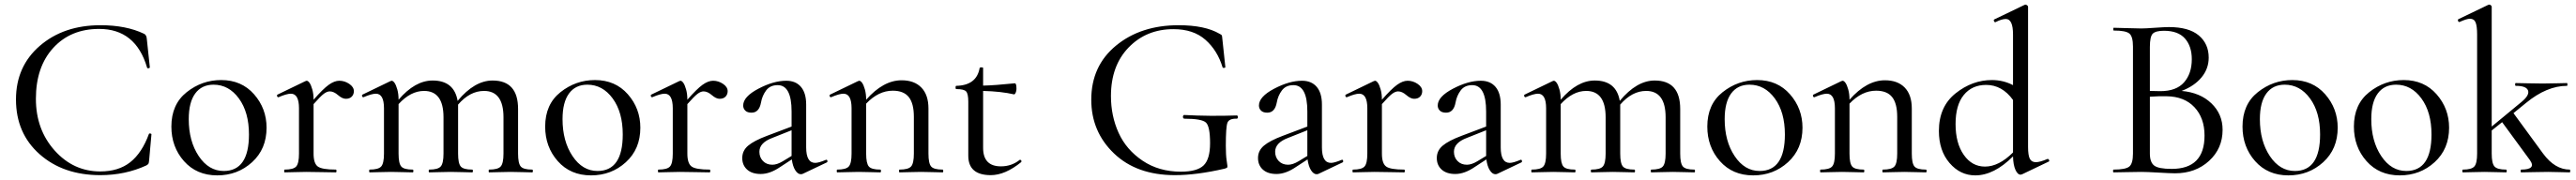

<svg xmlns="http://www.w3.org/2000/svg" viewBox="-20 -745 11121 778"><path d="M414 -636Q525 -636 602 -599Q613 -594 614 -576L627 -454Q627 -451 621.5 -450Q616 -449 615 -453Q566 -620 408 -620Q285 -620 210 -538Q135 -456 135 -318Q135 -185 216 -94.5Q297 -4 413 -4Q492 -4 542.5 -44Q593 -84 623 -166Q624 -169 629 -168Q634 -167 634 -165L624 -53Q623 -41 621 -37.5Q619 -34 612 -30Q521 12 413 12Q253 12 151 -78.5Q49 -169 49 -315Q49 -458 152 -547Q255 -636 414 -636Z M918 13Q829 13 774.5 -48.5Q720 -110 720 -198Q720 -294 786 -346.5Q852 -399 935 -399Q1023 -399 1077 -337.5Q1131 -276 1131 -193Q1131 -101 1068.5 -44Q1006 13 918 13ZM946 -6Q1055 -6 1055 -164Q1055 -260 1011.5 -319.5Q968 -379 902 -379Q851 -379 823 -341Q795 -303 795 -230Q795 -135 838 -70.5Q881 -6 946 -6Z M1445 -396Q1468 -396 1488 -382.5Q1508 -369 1508 -351Q1508 -337 1499 -327.5Q1490 -318 1473 -318Q1458 -318 1439.5 -334Q1421 -350 1404 -350Q1392 -350 1378 -339.5Q1364 -329 1334 -295V-81Q1334 -39 1352 -25.5Q1370 -12 1430 -12Q1433 -12 1433 -6Q1433 0 1430 0Q1415 0 1371.5 -1Q1328 -2 1302 -2Q1283 -2 1251.5 -1Q1220 0 1209 0Q1207 0 1207 -6Q1207 -12 1209 -12Q1247 -12 1259 -25.5Q1271 -39 1271 -81V-277Q1271 -340 1236 -340Q1218 -340 1183 -325Q1180 -324 1178 -326.5Q1176 -329 1176 -332Q1176 -335 1178 -336L1298 -394Q1304 -396 1304 -396Q1310 -396 1316.5 -387Q1323 -378 1328.5 -358.5Q1334 -339 1334 -314Q1375 -361 1399.5 -378.5Q1424 -396 1445 -396Z M2278 -12Q2281 -12 2281 -6Q2281 0 2278 0Q2267 0 2236 -1Q2205 -2 2185 -2Q2166 -2 2134.5 -1Q2103 0 2092 0Q2090 0 2090 -6Q2090 -12 2092 -12Q2130 -12 2142 -25.5Q2154 -39 2154 -81V-238Q2154 -352 2070 -352Q2009 -352 1958 -293V-278V-81Q1958 -39 1969.5 -25.5Q1981 -12 2019 -12Q2022 -12 2022 -6Q2022 0 2019 0Q2009 0 1977 -1Q1945 -2 1926 -2Q1907 -2 1876 -1Q1845 0 1834 0Q1831 0 1831 -6Q1831 -12 1834 -12Q1871 -12 1883 -25.5Q1895 -39 1895 -81V-238Q1895 -352 1811 -352Q1753 -352 1701 -295V-81Q1701 -39 1712.5 -25.5Q1724 -12 1762 -12Q1765 -12 1765 -6Q1765 0 1762 0Q1751 0 1719.5 -1Q1688 -2 1669 -2Q1650 -2 1618.5 -1Q1587 0 1576 0Q1574 0 1574 -6Q1574 -12 1576 -12Q1614 -12 1626 -25.5Q1638 -39 1638 -81V-277Q1638 -340 1603 -340Q1585 -340 1550 -325Q1547 -324 1545 -326.5Q1543 -329 1543 -332Q1543 -335 1545 -336L1665 -394Q1671 -396 1671 -396Q1677 -396 1683.5 -387Q1690 -378 1695.5 -358.5Q1701 -339 1701 -314Q1772 -397 1848 -397Q1941 -397 1956 -309Q2029 -397 2107 -397Q2217 -397 2217 -274V-81Q2217 -39 2228.5 -25.5Q2240 -12 2278 -12Z M2532 13Q2443 13 2388.5 -48.5Q2334 -110 2334 -198Q2334 -294 2400 -346.5Q2466 -399 2549 -399Q2637 -399 2691 -337.5Q2745 -276 2745 -193Q2745 -101 2682.5 -44Q2620 13 2532 13ZM2560 -6Q2669 -6 2669 -164Q2669 -260 2625.5 -319.5Q2582 -379 2516 -379Q2465 -379 2437 -341Q2409 -303 2409 -230Q2409 -135 2452 -70.5Q2495 -6 2560 -6Z M3059 -396Q3082 -396 3102 -382.5Q3122 -369 3122 -351Q3122 -337 3113 -327.5Q3104 -318 3087 -318Q3072 -318 3053.5 -334Q3035 -350 3018 -350Q3006 -350 2992 -339.5Q2978 -329 2948 -295V-81Q2948 -39 2966 -25.5Q2984 -12 3044 -12Q3047 -12 3047 -6Q3047 0 3044 0Q3029 0 2985.5 -1Q2942 -2 2916 -2Q2897 -2 2865.5 -1Q2834 0 2823 0Q2821 0 2821 -6Q2821 -12 2823 -12Q2861 -12 2873 -25.5Q2885 -39 2885 -81V-277Q2885 -340 2850 -340Q2832 -340 2797 -325Q2794 -324 2792 -326.5Q2790 -329 2790 -332Q2790 -335 2792 -336L2912 -394Q2918 -396 2918 -396Q2924 -396 2930.5 -387Q2937 -378 2942.5 -358.5Q2948 -339 2948 -314Q2989 -361 3013.5 -378.5Q3038 -396 3059 -396Z M3546 -54Q3551 -56 3552.5 -50.5Q3554 -45 3550 -43L3447 6Q3443 8 3438 8Q3425 8 3414 -9Q3403 -26 3399 -56L3350 -24Q3305 7 3265 7Q3227 7 3206 -12Q3185 -31 3185 -62Q3185 -94 3210.5 -115.5Q3236 -137 3292 -158L3398 -198V-263Q3398 -377 3338 -377Q3305 -377 3288 -354Q3271 -331 3266 -302Q3258 -258 3225 -258Q3207 -258 3198 -267Q3189 -276 3189 -289Q3189 -327 3254.5 -361.5Q3320 -396 3375 -396Q3416 -396 3438.5 -369.5Q3461 -343 3461 -293V-108Q3461 -41 3500 -41Q3515 -41 3546 -54ZM3360 -48 3398 -71V-78V-182L3315 -149Q3259 -128 3259 -89Q3259 -65 3274.5 -49Q3290 -33 3315 -33Q3335 -33 3360 -48Z M4050 -12Q4053 -12 4053 -6Q4053 0 4050 0Q4039 0 4007.5 -1Q3976 -2 3957 -2Q3938 -2 3906.5 -1Q3875 0 3864 0Q3862 0 3862 -6Q3862 -12 3864 -12Q3902 -12 3914 -25.5Q3926 -39 3926 -81V-240Q3926 -298 3904 -325.5Q3882 -353 3835 -353Q3773 -353 3720 -297V-81Q3720 -39 3731.5 -25.5Q3743 -12 3781 -12Q3784 -12 3784 -6Q3784 0 3781 0Q3770 0 3738.5 -1Q3707 -2 3688 -2Q3669 -2 3637.5 -1Q3606 0 3595 0Q3593 0 3593 -6Q3593 -12 3595 -12Q3633 -12 3645 -25.5Q3657 -39 3657 -81V-277Q3657 -340 3622 -340Q3604 -340 3569 -325Q3566 -324 3564 -326.5Q3562 -329 3562 -332Q3562 -335 3564 -336L3684 -394Q3690 -396 3690 -396Q3696 -396 3702.5 -387Q3709 -378 3714.5 -358.5Q3720 -339 3720 -314Q3794 -398 3873 -398Q3928 -398 3958.5 -366.5Q3989 -335 3989 -276V-81Q3989 -39 4000.5 -25.5Q4012 -12 4050 -12Z M4383 -54Q4385 -55 4387.5 -53.5Q4390 -52 4390.5 -49Q4391 -46 4389 -44Q4320 12 4258 12Q4161 12 4161 -72V-305Q4161 -340 4151.5 -350Q4142 -360 4109 -360Q4106 -360 4106 -367Q4106 -374 4109 -374Q4197 -376 4210 -451Q4211 -454 4218 -454Q4225 -454 4225 -451V-375Q4275 -376 4362 -385Q4369 -385 4369 -362Q4369 -356 4367.5 -350Q4366 -344 4363.5 -340.5Q4361 -337 4359 -337Q4303 -350 4225 -352V-106Q4225 -26 4302 -26Q4348 -26 4383 -54Z M5053 12Q4888 12 4790 -82Q4692 -176 4692 -314Q4692 -460 4799 -548Q4906 -636 5069 -636Q5183 -636 5246 -599Q5254 -595 5255.5 -592.5Q5257 -590 5258 -577L5271 -455Q5271 -452 5265.5 -451.5Q5260 -451 5259 -454Q5237 -527 5185 -573Q5133 -619 5047 -619Q4930 -619 4853.5 -540Q4777 -461 4777 -330Q4777 -244 4810 -171Q4843 -98 4913.5 -50.5Q4984 -3 5079 -3Q5149 -3 5177 -30Q5205 -57 5205 -126Q5205 -198 5187.5 -215Q5170 -232 5094 -232Q5090 -232 5088.5 -236Q5087 -240 5088.5 -244Q5090 -248 5093 -248Q5205 -242 5320 -246Q5325 -246 5325 -239Q5325 -232 5320 -232Q5287 -233 5280 -214.5Q5273 -196 5273 -115Q5273 -75 5276.5 -52Q5280 -29 5280 -27Q5280 -21 5277.5 -19.5Q5275 -18 5268 -16Q5147 12 5053 12Z M5773 -54Q5778 -56 5779.5 -50.5Q5781 -45 5777 -43L5674 6Q5670 8 5665 8Q5652 8 5641 -9Q5630 -26 5626 -56L5577 -24Q5532 7 5492 7Q5454 7 5433 -12Q5412 -31 5412 -62Q5412 -94 5437.5 -115.5Q5463 -137 5519 -158L5625 -198V-263Q5625 -377 5565 -377Q5532 -377 5515 -354Q5498 -331 5493 -302Q5485 -258 5452 -258Q5434 -258 5425 -267Q5416 -276 5416 -289Q5416 -327 5481.5 -361.5Q5547 -396 5602 -396Q5643 -396 5665.5 -369.5Q5688 -343 5688 -293V-108Q5688 -41 5727 -41Q5742 -41 5773 -54ZM5587 -48 5625 -71V-78V-182L5542 -149Q5486 -128 5486 -89Q5486 -65 5501.5 -49Q5517 -33 5542 -33Q5562 -33 5587 -48Z M6058 -396Q6081 -396 6101 -382.5Q6121 -369 6121 -351Q6121 -337 6112 -327.5Q6103 -318 6086 -318Q6071 -318 6052.5 -334Q6034 -350 6017 -350Q6005 -350 5991 -339.5Q5977 -329 5947 -295V-81Q5947 -39 5965 -25.5Q5983 -12 6043 -12Q6046 -12 6046 -6Q6046 0 6043 0Q6028 0 5984.5 -1Q5941 -2 5915 -2Q5896 -2 5864.5 -1Q5833 0 5822 0Q5820 0 5820 -6Q5820 -12 5822 -12Q5860 -12 5872 -25.5Q5884 -39 5884 -81V-277Q5884 -340 5849 -340Q5831 -340 5796 -325Q5793 -324 5791 -326.5Q5789 -329 5789 -332Q5789 -335 5791 -336L5911 -394Q5917 -396 5917 -396Q5923 -396 5929.5 -387Q5936 -378 5941.5 -358.5Q5947 -339 5947 -314Q5988 -361 6012.5 -378.5Q6037 -396 6058 -396Z M6545 -54Q6550 -56 6551.5 -50.5Q6553 -45 6549 -43L6446 6Q6442 8 6437 8Q6424 8 6413 -9Q6402 -26 6398 -56L6349 -24Q6304 7 6264 7Q6226 7 6205 -12Q6184 -31 6184 -62Q6184 -94 6209.5 -115.5Q6235 -137 6291 -158L6397 -198V-263Q6397 -377 6337 -377Q6304 -377 6287 -354Q6270 -331 6265 -302Q6257 -258 6224 -258Q6206 -258 6197 -267Q6188 -276 6188 -289Q6188 -327 6253.5 -361.5Q6319 -396 6374 -396Q6415 -396 6437.5 -369.5Q6460 -343 6460 -293V-108Q6460 -41 6499 -41Q6514 -41 6545 -54ZM6359 -48 6397 -71V-78V-182L6314 -149Q6258 -128 6258 -89Q6258 -65 6273.5 -49Q6289 -33 6314 -33Q6334 -33 6359 -48Z M7296 -12Q7299 -12 7299 -6Q7299 0 7296 0Q7285 0 7254 -1Q7223 -2 7203 -2Q7184 -2 7152.5 -1Q7121 0 7110 0Q7108 0 7108 -6Q7108 -12 7110 -12Q7148 -12 7160 -25.5Q7172 -39 7172 -81V-238Q7172 -352 7088 -352Q7027 -352 6976 -293V-278V-81Q6976 -39 6987.5 -25.5Q6999 -12 7037 -12Q7040 -12 7040 -6Q7040 0 7037 0Q7027 0 6995 -1Q6963 -2 6944 -2Q6925 -2 6894 -1Q6863 0 6852 0Q6849 0 6849 -6Q6849 -12 6852 -12Q6889 -12 6901 -25.5Q6913 -39 6913 -81V-238Q6913 -352 6829 -352Q6771 -352 6719 -295V-81Q6719 -39 6730.5 -25.5Q6742 -12 6780 -12Q6783 -12 6783 -6Q6783 0 6780 0Q6769 0 6737.5 -1Q6706 -2 6687 -2Q6668 -2 6636.5 -1Q6605 0 6594 0Q6592 0 6592 -6Q6592 -12 6594 -12Q6632 -12 6644 -25.5Q6656 -39 6656 -81V-277Q6656 -340 6621 -340Q6603 -340 6568 -325Q6565 -324 6563 -326.5Q6561 -329 6561 -332Q6561 -335 6563 -336L6683 -394Q6689 -396 6689 -396Q6695 -396 6701.5 -387Q6708 -378 6713.5 -358.5Q6719 -339 6719 -314Q6790 -397 6866 -397Q6959 -397 6974 -309Q7047 -397 7125 -397Q7235 -397 7235 -274V-81Q7235 -39 7246.5 -25.5Q7258 -12 7296 -12Z M7550 13Q7461 13 7406.5 -48.5Q7352 -110 7352 -198Q7352 -294 7418 -346.5Q7484 -399 7567 -399Q7655 -399 7709 -337.5Q7763 -276 7763 -193Q7763 -101 7700.5 -44Q7638 13 7550 13ZM7578 -6Q7687 -6 7687 -164Q7687 -260 7643.5 -319.5Q7600 -379 7534 -379Q7483 -379 7455 -341Q7427 -303 7427 -230Q7427 -135 7470 -70.5Q7513 -6 7578 -6Z M8296 -12Q8299 -12 8299 -6Q8299 0 8296 0Q8285 0 8253.5 -1Q8222 -2 8203 -2Q8184 -2 8152.5 -1Q8121 0 8110 0Q8108 0 8108 -6Q8108 -12 8110 -12Q8148 -12 8160 -25.5Q8172 -39 8172 -81V-240Q8172 -298 8150 -325.5Q8128 -353 8081 -353Q8019 -353 7966 -297V-81Q7966 -39 7977.5 -25.5Q7989 -12 8027 -12Q8030 -12 8030 -6Q8030 0 8027 0Q8016 0 7984.5 -1Q7953 -2 7934 -2Q7915 -2 7883.5 -1Q7852 0 7841 0Q7839 0 7839 -6Q7839 -12 7841 -12Q7879 -12 7891 -25.5Q7903 -39 7903 -81V-277Q7903 -340 7868 -340Q7850 -340 7815 -325Q7812 -324 7810 -326.5Q7808 -329 7808 -332Q7808 -335 7810 -336L7930 -394Q7936 -396 7936 -396Q7942 -396 7948.5 -387Q7955 -378 7960.5 -358.5Q7966 -339 7966 -314Q8040 -398 8119 -398Q8174 -398 8204.5 -366.5Q8235 -335 8235 -276V-81Q8235 -39 8246.5 -25.5Q8258 -12 8296 -12Z M8821 -58Q8823 -59 8825.5 -56.5Q8828 -54 8828.5 -51Q8829 -48 8827 -47L8712 8Q8706 10 8705 10Q8692 10 8682.5 -11Q8673 -32 8672 -69Q8590 13 8509 13Q8444 13 8398 -40.5Q8352 -94 8352 -179Q8352 -284 8424 -341.5Q8496 -399 8581 -399Q8630 -399 8672 -377V-596Q8672 -663 8641 -663Q8623 -663 8596 -649Q8594 -648 8591.5 -651Q8589 -654 8589 -657Q8589 -660 8591 -661L8722 -724Q8724 -725 8726 -725Q8729 -725 8733 -722Q8737 -719 8737 -716V-110Q8737 -74 8744.5 -59Q8752 -44 8771 -44Q8788 -44 8821 -58ZM8551 -25Q8611 -25 8672 -86V-313Q8625 -378 8556 -378Q8495 -378 8459.5 -334.5Q8424 -291 8424 -209Q8424 -126 8459.5 -75.5Q8495 -25 8551 -25Z M9400 -352Q9480 -345 9528.5 -298.5Q9577 -252 9577 -184Q9577 -103 9518.5 -49.5Q9460 4 9372 4Q9352 4 9300.5 1Q9249 -2 9226 -2Q9202 -2 9161.5 -1Q9121 0 9106 0Q9104 0 9104 -6Q9104 -12 9106 -12Q9158 -12 9174 -25Q9190 -38 9190 -81V-544Q9190 -587 9174.5 -600Q9159 -613 9107 -613Q9105 -613 9105 -619Q9105 -625 9107 -625Q9122 -625 9162 -623.5Q9202 -622 9226 -622Q9243 -622 9285 -625Q9327 -628 9345 -628Q9431 -628 9474 -592Q9517 -556 9517 -496Q9517 -448 9486 -410.5Q9455 -373 9400 -352ZM9324 -612Q9288 -612 9275.5 -599.5Q9263 -587 9263 -542V-352Q9288 -351 9308 -351Q9377 -351 9410.5 -389Q9444 -427 9444 -489Q9444 -545 9414.5 -578.5Q9385 -612 9324 -612ZM9357 -15Q9499 -15 9499 -159Q9499 -235 9455.5 -281.5Q9412 -328 9335 -329Q9306 -330 9263 -327V-81Q9263 -44 9281.5 -29.5Q9300 -15 9357 -15Z M9861 13Q9772 13 9717.5 -48.5Q9663 -110 9663 -198Q9663 -294 9729 -346.5Q9795 -399 9878 -399Q9966 -399 10020 -337.5Q10074 -276 10074 -193Q10074 -101 10011.5 -44Q9949 13 9861 13ZM9889 -6Q9998 -6 9998 -164Q9998 -260 9954.5 -319.5Q9911 -379 9845 -379Q9794 -379 9766 -341Q9738 -303 9738 -230Q9738 -135 9781 -70.5Q9824 -6 9889 -6Z M10342 13Q10253 13 10198.5 -48.5Q10144 -110 10144 -198Q10144 -294 10210 -346.5Q10276 -399 10359 -399Q10447 -399 10501 -337.5Q10555 -276 10555 -193Q10555 -101 10492.5 -44Q10430 13 10342 13ZM10370 -6Q10479 -6 10479 -164Q10479 -260 10435.5 -319.5Q10392 -379 10326 -379Q10275 -379 10247 -341Q10219 -303 10219 -230Q10219 -135 10262 -70.5Q10305 -6 10370 -6Z M11076 -12Q11078 -12 11078 -6Q11078 0 11076 0Q11065 0 11033.5 -1Q11002 -2 10983 -2Q10955 -2 10917 -1Q10879 0 10866 0Q10864 0 10864 -6Q10864 -12 10866 -12Q10933 -12 10904 -53L10784 -217L10739 -181V-81Q10739 -39 10751 -25.5Q10763 -12 10801 -12Q10804 -12 10804 -6Q10804 0 10801 0Q10790 0 10758.5 -1Q10727 -2 10708 -2Q10688 -2 10657 -1Q10626 0 10615 0Q10612 0 10612 -6Q10612 -12 10615 -12Q10652 -12 10664 -25.5Q10676 -39 10676 -81V-596Q10676 -632 10669.5 -648Q10663 -664 10645 -664Q10631 -664 10600 -650Q10598 -649 10595.5 -651.5Q10593 -654 10593 -657.5Q10593 -661 10595 -662L10724 -724Q10727 -725 10729 -725Q10732 -725 10735.5 -722Q10739 -719 10739 -716V-198L10866 -303Q10903 -333 10896 -353.5Q10889 -374 10843 -374Q10840 -374 10840 -380Q10840 -386 10843 -386Q10857 -386 10892.5 -385Q10928 -384 10959 -384Q10987 -384 11020 -385Q11053 -386 11064 -386Q11066 -386 11066 -380Q11066 -374 11064 -374Q10977 -374 10887 -300L10833 -256L10961 -81Q11012 -12 11076 -12Z"/></svg>

Font: Cormorant Garamond Book
Style: Regular
Weight: 500
Designer: Christian Thalmann (Catharsis Fonts)
Version: Version 1.000;PS 002.000;hotconv 1.0.88;makeotf.lib2.5.64775